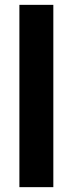

<svg xmlns="http://www.w3.org/2000/svg" viewBox="-20 -621 300 792"><path d="M60 151V-601H200V151Z"/></svg>

Font: Darker Grotesque Black
Style: Regular
Weight: 900
Designer: Gabriel Lam
Foundry: TypeRant
Version: Version 1.000;gftools[0.9.28]